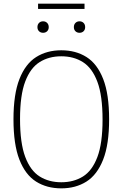

<svg xmlns="http://www.w3.org/2000/svg" viewBox="-20 -1025 673 1054"><path d="M316.5 9Q237 9 178 -28.2Q119 -65.5 86.5 -148.8Q54 -232 54 -370Q54 -508 86.8 -591.2Q119.5 -674.5 178.5 -711.8Q237.5 -749 316.5 -749Q396 -749 455 -711.8Q514 -674.5 546.5 -591.2Q579 -508 579 -370Q579 -232 546.2 -148.8Q513.5 -65.5 454.5 -28.2Q395.5 9 316.5 9ZM316.5 -24.5Q384.5 -24.5 435.2 -56Q486 -87.5 514.5 -162.8Q543 -238 543 -368Q543 -500.5 514.5 -576.2Q486 -652 435.2 -684Q384.5 -716 316.5 -716Q248.5 -716 197.8 -684.2Q147 -652.5 118.5 -577.5Q90 -502.5 90 -372Q90 -239.5 118.5 -163.8Q147 -88 197.8 -56.2Q248.5 -24.5 316.5 -24.5ZM416.5 -845Q403 -845 394.2 -853.5Q385.5 -862 385.5 -876Q385.5 -890.5 394.2 -899.2Q403 -908 416.5 -908Q430 -908 438.8 -899.2Q447.5 -890.5 447.5 -876Q447.5 -862 438.8 -853.5Q430 -845 416.5 -845ZM216.5 -845Q203 -845 194.2 -853.5Q185.5 -862 185.5 -876Q185.5 -890.5 194.2 -899.2Q203 -908 216.5 -908Q230 -908 238.8 -899.2Q247.5 -890.5 247.5 -876Q247.5 -862 238.8 -853.5Q230 -845 216.5 -845ZM189 -976V-1005H444V-976Z"/></svg>

Font: Encode Sans SmCnd Th
Style: Regular
Weight: 100
Width: 4
Designer: Multiple Designers
Foundry: Impallari Type
Version: Version 3.002; ttfautohint (v1.8.3) -l 8 -r 50 -G 200 -x 14 